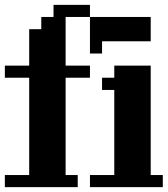

<svg xmlns="http://www.w3.org/2000/svg" viewBox="-20 -770 690 790"><path d="M299.8 -49.8V0H0V-49.8H100.1V-450.2H0V-500H100.1V-649.9H149.9V-700.2H200.2V-750H350.1V-700.2H600.1V-600.1H399.9V-549.8H350.1V-700.2H250V-500H350.1V-450.2H250V-49.8ZM649.9 -49.8V0H350.1V-49.8H450.2V-399.9H399.9V-450.2H450.2V-500H600.1V-49.8Z"/></svg>

Font: Redaction 50
Style: Bold
Weight: 700
Designer: Jeremy Mickel / Forest Young
Foundry: MCKL
Version: Version 2.001;hotconv 1.0.113;makeotfexe 2.5.65598 DEVELOPME